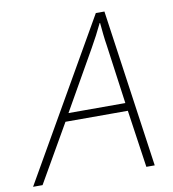

<svg xmlns="http://www.w3.org/2000/svg" viewBox="-132 -787 774 858"><g transform="rotate(-10 255.5 -358.0)"><path d="M-51 0H-8L142 -261H425L463 0H501L399 -716H360ZM162 -297 314 -564C334 -599 353 -635 369 -669H371C374 -635 378 -595 383 -565L420 -297Z"/></g></svg>

Font: Noto Sans ExtraLight
Style: Italic
Weight: 200
Italic angle: -12°
Designer: Monotype Design Team
Foundry: Monotype Imaging Inc.
Version: Version 2.013